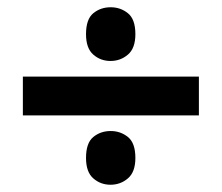

<svg xmlns="http://www.w3.org/2000/svg" viewBox="-20 -701 612 529"><path d="M43 -383V-490H528V-383ZM284.5 -192Q257 -192 237 -209.6Q217 -227.1 217 -265.8Q217 -307 237 -323.5Q257.1 -340 285 -340Q312 -340 332.5 -323.5Q353 -307 353 -265.8Q353 -227.1 332.5 -209.6Q312 -192 284.5 -192ZM284.5 -533Q257 -533 237 -550.6Q217 -568.1 217 -606.8Q217 -648 237 -664.5Q257.1 -681 285 -681Q312 -681 332.5 -664.5Q353 -648 353 -606.8Q353 -568.1 332.5 -550.6Q312 -533 284.5 -533Z"/></svg>

Font: Noto Sans Kannada UI
Style: Regular
Weight: 400
Designer: Jelle Bosma - Monotype Design Team
Foundry: Monotype Imaging Inc.
Version: Version 2.006